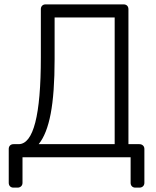

<svg xmlns="http://www.w3.org/2000/svg" viewBox="-20 -720 716 879"><path d="M42 139Q32 139 26 133Q20 127 20 117V-38Q20 -48 26 -54Q32 -60 42 -60H65Q167 -60 167 -457V-678Q167 -688 173 -694Q179 -700 189 -700H545Q556 -700 562 -694Q568 -688 568 -677V-60H618Q628 -60 634.5 -54Q641 -48 641 -38V117Q641 127 634.5 133Q628 139 618 139H600Q590 139 584 133Q578 127 578 117V0H83V117Q83 127 76.5 133Q70 139 60 139ZM505 -60V-640H230V-449Q230 -293 212 -199Q194 -105 157 -60Z"/></svg>

Font: Rubik AZ
Style: Regular
Weight: 300
Designer: Hubert and Fischer
Foundry: Hubert & Fischer
Version: Version 2.000